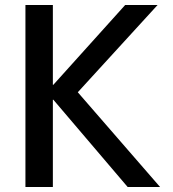

<svg xmlns="http://www.w3.org/2000/svg" viewBox="-20 -750 694 770"><path d="M192 -730V-410H194L482 -730H612L292 -380L622 0H492L194 -350H192V0H82V-730Z"/></svg>

Font: M PLUS 1p Medium
Style: Regular
Weight: 500
Version: Version 1.062